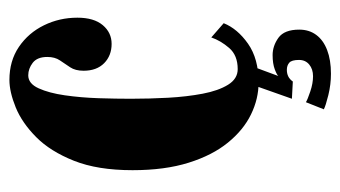

<svg xmlns="http://www.w3.org/2000/svg" viewBox="-181 -391 740 418"><g transform="rotate(-90 189.0 -182.0)"><path d="M218.5 11Q183 11 149 -5.5Q115 -22 87.5 -55.8Q60 -89.5 43.8 -141.2Q27.5 -193 27.5 -263.5Q27.5 -339.5 48 -391Q68.5 -442.5 99.5 -473.2Q130.5 -504 164.2 -517.8Q198 -531.5 224 -531.5Q265.5 -531.5 296 -510.8Q326.5 -490 343 -456.2Q359.5 -422.5 359.5 -383.5Q359.5 -347.5 343.2 -328.2Q327 -309 302.5 -309Q277 -309 260.5 -325.2Q244 -341.5 244 -370Q244 -388 251.5 -399.2Q259 -410.5 266.5 -421.5Q274 -432.5 274 -449Q274 -471 261.2 -480.8Q248.5 -490.5 234 -490.5Q216 -490.5 205.8 -468Q195.5 -445.5 190.5 -410.8Q185.5 -376 184.2 -337.5Q183 -299 183 -267.5Q183 -227 185.2 -186Q187.5 -145 194 -110.8Q200.5 -76.5 213.5 -55.5Q226.5 -34.5 247.5 -34.5Q277.5 -34.5 293.5 -53Q309.5 -71.5 316.5 -92L347.5 -65Q335.5 -35 302.8 -12Q270 11 218.5 11ZM237.5 168.5Q214 168.5 190.8 162.8Q167.5 157 160 153L175.5 114Q181 117.5 198.8 123.5Q216.5 129.5 232 129.5Q247.5 129.5 257.5 121.2Q267.5 113 267.5 99Q267.5 83 261.5 77.8Q255.5 72.5 246 72.5Q238 72.5 231.8 75.5Q225.5 78.5 220.5 85.5L183 83.5L212.5 0H252.5L232.5 54Q234.5 51 247 46.2Q259.5 41.5 278 41.5Q298 41.5 315.8 54.2Q333.5 67 333.5 99.5Q333.5 121 322 136.5Q310.5 152 289 160.2Q267.5 168.5 237.5 168.5Z"/></g></svg>

Font: Imbue Thin 10pt Black
Style: Regular
Weight: 900
Version: Version 1.102